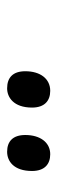

<svg xmlns="http://www.w3.org/2000/svg" viewBox="169 -957 161 539"><g transform="rotate(90 249.5 -687.5)"><path d="M406 -627C432 -627 460 -645 460 -697C460 -732 441 -748 413 -748C380 -748 359 -720 359 -678C359 -643 377 -627 406 -627ZM228 -627C253 -627 282 -645 282 -697C282 -732 263 -748 235 -748C201 -748 180 -720 180 -678C180 -643 198 -627 228 -627Z"/></g></svg>

Font: Noto Serif Condensed SemiBold
Style: Italic
Weight: 600
Width: 3
Italic angle: -12°
Designer: Monotype Design Team
Foundry: Monotype Imaging Inc.
Version: Version 2.014